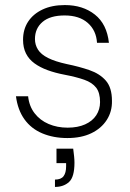

<svg xmlns="http://www.w3.org/2000/svg" viewBox="-20 -533 515 758"><path d="M246 12Q191 12 147 -6.5Q103 -25 76.5 -62Q50 -99 43 -153H91Q95 -114 116.5 -86Q138 -58 172 -43.5Q206 -29 247 -29Q287 -29 316 -42Q345 -55 360 -78Q375 -101 375 -130Q375 -167 359.5 -187Q344 -207 313 -218Q282 -229 235 -238Q198 -245 168 -256Q138 -267 116 -283Q94 -299 82.5 -322Q71 -345 71 -376Q71 -417 91 -447.5Q111 -478 148 -495.5Q185 -513 236 -513Q307 -513 354.5 -475.5Q402 -438 410 -364H363Q360 -413 326.5 -442.5Q293 -472 235 -472Q178 -472 148 -446.5Q118 -421 118 -379Q118 -356 130 -337Q142 -318 170 -304Q198 -290 244 -280Q293 -270 333.5 -256Q374 -242 398 -214.5Q422 -187 422 -135Q423 -93 401.5 -59.5Q380 -26 340.5 -7Q301 12 246 12ZM197 205V176Q221 176 231 162.5Q241 149 241 124V111H203V54H269Q271 69 272.5 83.5Q274 98 274 109Q274 166 252.5 185.5Q231 205 197 205Z"/></svg>

Font: DM Sans 17pt ExtraLight
Style: Regular
Weight: 250
Version: Version 4.004;gftools[0.9.30]